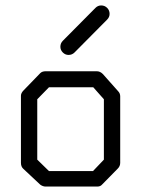

<svg xmlns="http://www.w3.org/2000/svg" viewBox="-20 -739 580 706"><path d="M117 -374V-152L160 -110H322L362 -152V-374L323 -418H160ZM67 -407 128 -470Q135 -477 148 -477H336Q348 -477 358 -467L414 -404Q422 -396 422 -385V-140Q422 -128 413 -119L355 -60Q349 -53 337.5 -53H334H148Q137.5 -53 128 -60L66 -118Q57 -126 57 -140V-387Q57 -397 67 -407ZM202 -567Q202 -580 211 -589L331 -710Q340 -719 352 -719Q365 -719 374 -710Q383 -701 383 -688Q383 -676 374 -667L254 -546Q245 -537 232 -537Q220 -537 211 -546Q202 -555 202 -567Z"/></svg>

Font: 3270 Nerd Font Mono
Style: Regular
Weight: 400
Monospace: yes
Version: Version 3.0.1;Nerd Fonts 3.0.0